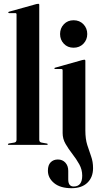

<svg xmlns="http://www.w3.org/2000/svg" viewBox="-20 -762 525 1010"><path d="M186.5 -736.5V-27.5Q186.5 -14 198.5 -12L226 -7Q231 -6.5 231 -3Q231 0 227 0H25.5Q21.5 0 21.5 -3Q21.5 -6 28 -7.5L55 -12Q67 -14 67 -27V-686.5Q67 -693 60.5 -693H28Q23.5 -693 23.5 -696.5Q23.5 -699 27.5 -700.5L171 -740.5Q178 -742 181 -742Q186.5 -742 186.5 -736.5ZM367 -511Q335.5 -511 315.8 -532Q296 -553 296 -583Q296 -613.5 316 -634.5Q336 -655.5 367 -655.5Q398.5 -655.5 418.8 -634.5Q439 -613.5 439 -583Q439 -553 418.8 -532Q398.5 -511 367 -511ZM429 -75.5Q429 -31 439 0.5Q449 32 459.2 60.2Q469.5 88.5 469.5 122.5Q469.5 170.5 439.8 199.2Q410 228 356.5 228Q297 228 264.5 201Q232 174 232 136Q232 106.5 246.5 91.8Q261 77 284.5 77Q308.5 77 323.8 93.5Q339 110 339 136.5V182Q339 219 367.5 219Q412.5 219 412.5 162Q412.5 130 397 102.2Q381.5 74.5 361 48.2Q340.5 22 325 -4.8Q309.5 -31.5 309.5 -61.5V-392Q309.5 -399 303 -399H270.5Q266 -399 266 -402.5Q266 -405 270 -406L412.5 -446Q420.5 -448 423.5 -448Q429 -448 429 -441.5Z"/></svg>

Font: Fraunces 144pt S000 SemiBold
Style: Regular
Weight: 600
Version: Version 1.000; ttfautohint (v1.8.3)